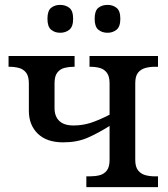

<svg xmlns="http://www.w3.org/2000/svg" viewBox="-20 -765 688 785"><path d="M420 -631Q397 -631 382 -643.5Q367 -656 367 -688Q367 -721 382 -733Q397 -745 420 -745Q441 -745 456.5 -733Q472 -721 472 -688Q472 -656 456.5 -643.5Q441 -631 420 -631ZM226 -631Q204 -631 189 -643.5Q174 -656 174 -688Q174 -721 189 -733Q204 -745 226 -745Q248 -745 263.5 -733Q279 -721 279 -688Q279 -656 263.5 -643.5Q248 -631 226 -631ZM333 0V-44H347Q369 -44 387 -48.5Q405 -53 416.5 -67.5Q428 -82 428 -111V-250Q380 -220 337.5 -201.5Q295 -183 238 -183Q171 -183 134.5 -218.5Q98 -254 98 -312V-424Q98 -453 87 -467.5Q76 -482 58 -487Q40 -492 18 -492H15V-536H285V-492H282Q262 -492 244 -487.5Q226 -483 214.5 -468.5Q203 -454 203 -425V-323Q203 -289 222.5 -270.5Q242 -252 280 -252Q317 -252 350 -262.5Q383 -273 428 -296V-424Q428 -453 417 -467.5Q406 -482 388.5 -487Q371 -492 349 -492H346V-536H626V-492H613Q592 -492 574 -487Q556 -482 544.5 -468Q533 -454 533 -425V-111Q533 -83 544.5 -68.5Q556 -54 574 -49Q592 -44 613 -44H626V0Z"/></svg>

Font: ET Text
Style: Regular
Weight: 470
Designer: Monotype Design Team
Foundry: Monotype Imaging Inc.
Version: Version 2.009